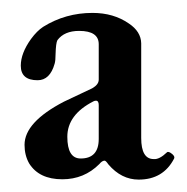

<svg xmlns="http://www.w3.org/2000/svg" viewBox="-20 -531 294 302"><path d="M253.9 -281.7Q236.8 -248.5 198.2 -248.5Q170.9 -248.5 150.4 -272.5Q146.5 -278.3 144.5 -278.3Q140.6 -278.3 136.2 -272.9Q112.3 -249 78.1 -249Q41.5 -249 25.9 -273.9Q18.6 -286.6 18.6 -303.2Q18.6 -338.9 80.6 -371.1L125 -392.1Q135.3 -397.9 135.3 -405.8V-461.4Q135.3 -482.4 104.5 -482.4Q81.1 -482.4 70.3 -467.8Q67.9 -463.4 67.4 -445.8Q67.4 -435.5 65.9 -430.7Q58.6 -404.8 39.1 -404.8Q12.7 -404.8 12.7 -427.7Q12.7 -447.3 28.8 -469.7Q38.1 -482.4 47.9 -488.8Q83 -510.7 125.5 -510.7Q158.7 -510.7 182.6 -494.1Q201.7 -481.4 202.1 -462.9V-314Q202.1 -280.8 221.7 -280.8Q230.5 -279.8 242.7 -291.5Q245.1 -293.5 251 -288.6Q255.4 -284.7 253.9 -281.7ZM135.3 -312.5V-365.7Q135.3 -372.6 130.9 -372.6Q128.9 -372.6 127 -371.6Q85.9 -350.6 85.9 -315.9Q85.9 -281.7 106.9 -281.7Q135.3 -281.7 135.3 -312.5Z"/></svg>

Font: Junicode
Style: Regular
Weight: 400
Designer: Peter S. Baker
Foundry: Briery Creek Software
Version: Version 0.7.2